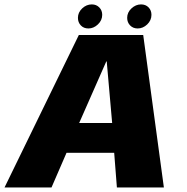

<svg xmlns="http://www.w3.org/2000/svg" viewBox="-45 -830 826 850"><path d="M-25 0H183L249.5 -153.5H460.5L472.5 0H680.5L589 -675H304ZM305.5 -285.5 425.5 -558H427.5L451.5 -285.5ZM346.5 -704Q369.5 -704 388.5 -722Q407.5 -740 407.5 -764.5Q407.5 -784 394.5 -797.2Q381.5 -810.5 361.5 -810.5Q337.5 -810.5 318.8 -792.8Q300 -775 300 -751Q300 -731 312.8 -717.5Q325.5 -704 346.5 -704ZM564.5 -704Q588 -704 606.8 -722Q625.5 -740 625.5 -764.5Q625.5 -784 612.8 -797.2Q600 -810.5 579.5 -810.5Q556 -810.5 537 -792.8Q518 -775 518 -751Q518 -731 531 -717.5Q544 -704 564.5 -704Z"/></svg>

Font: Anybody UltraCondensed Thin ExtraBold
Style: Italic
Weight: 800
Italic angle: -10°
Version: Version 1.111